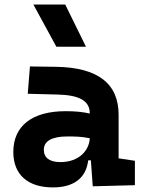

<svg xmlns="http://www.w3.org/2000/svg" viewBox="-20 -815 626 845"><path d="M388.2 4.9 573.7 0V-107.4L502 -118.2V-309.6C502 -446.3 412.1 -518.6 224.6 -521L111.8 -522.5L102.1 -402.3L234.4 -398.9C327.6 -396.5 375 -372.1 375 -316.9V-315.4C343.8 -322.3 312 -325.7 269 -325.7C122.1 -325.7 38.6 -261.7 38.6 -146C38.6 -46.4 102.5 9.8 212.9 9.8C302.7 9.8 358.9 -29.8 368.2 -109.4H379.9ZM228 -609.4H358.4L267.1 -794.9H127ZM375 -206.5C373 -154.8 329.6 -101.6 245.6 -101.6C198.2 -101.6 172.9 -120.6 172.9 -155.8C172.9 -194.3 208.5 -214.4 275.4 -214.4C309.6 -214.4 337.4 -214.4 375 -206.5Z"/></svg>

Font: Cascadia Code
Style: Bold
Weight: 700
Monospace: yes
Designer: Aaron Bell
Foundry: Saja Typeworks
Version: Version 2404.023